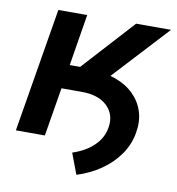

<svg xmlns="http://www.w3.org/2000/svg" viewBox="-78 -612 761 825"><g transform="rotate(10 302.5 -199.0)"><path d="M124 -211.9 140.1 -311H292Q355 -311 403.1 -293.5Q451.2 -275.9 482.7 -244.1Q514.2 -212.4 526.9 -170.9Q539.6 -129.4 531.2 -81.1Q522.9 -28.8 492.4 15.4Q461.9 59.6 414.8 92.3Q367.7 125 309.6 143.1L275.4 52.2Q311.5 40.5 340.1 21.5Q368.7 2.4 387.2 -23.4Q405.8 -49.3 410.6 -81.5Q419.9 -138.7 381.8 -175.3Q343.8 -211.9 271.5 -211.9ZM20.5 0 110.4 -541H236.3L199.7 -316.4H245.1L449.7 -541H602.1L297.9 -211.9H182.1L147 0Z"/></g></svg>

Font: Inter 17pt SemiBold
Style: Italic
Weight: 600
Italic angle: -9.3988°
Version: Version 4.001;git-66647c0bb